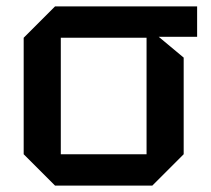

<svg xmlns="http://www.w3.org/2000/svg" viewBox="-20 -580 660 600"><path d="M54 -98V-462L152 -560H596V-465H476L554 -400V-98L456 0H152ZM170 -98H438V-462H170Z"/></svg>

Font: Tektur Medium
Style: Regular
Weight: 500
Designer: Adam Jagosz
Foundry: Adam Jagosz
Version: Version 1.005;gftools[0.9.30]